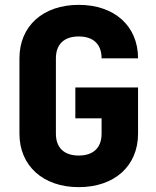

<svg xmlns="http://www.w3.org/2000/svg" viewBox="-20 -760 640 790"><path d="M304 10C451 10 548 -77 548 -210V-400H290V-273H398V-210C398 -152 364 -120 304 -120C244 -120 210 -152 210 -210V-520C210 -578 244 -610 304 -610C364 -610 398 -578 398 -520H548C548 -653 451 -740 304 -740C157 -740 60 -653 60 -520V-210C60 -78 157 10 304 10Z"/></svg>

Font: Tekne LDO ExtraBold
Style: Regular
Weight: 800
Monospace: yes
Designer: Alessio Laiso, Mario Rullo, Paolo Rosset
Foundry: Alessio Laiso
Version: Version 1.000;hotconv 1.0.109;makeotfexe 2.5.65596